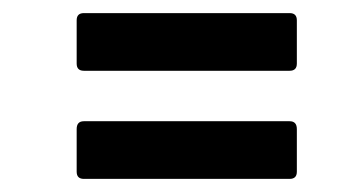

<svg xmlns="http://www.w3.org/2000/svg" viewBox="-20 -448 529 293"><path d="M108 -340Q97 -340 97 -351V-417Q97 -428 108 -428H422Q433 -428 433 -417V-351Q433 -340 422 -340ZM108 -175Q97 -175 97 -186V-251Q97 -263 108 -263H422Q433 -263 433 -251V-186Q433 -175 422 -175Z"/></svg>

Font: Sofia Sans Condensed
Style: Bold Italic
Weight: 700
Italic angle: -9°
Version: Version 4.100